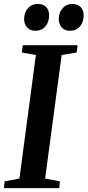

<svg xmlns="http://www.w3.org/2000/svg" viewBox="-28 -978 455 998"><path d="M-7.5 0 -4 -35.5 73 -50 158.5 -692 85.5 -705 90.5 -743H375L370.5 -705L292.5 -692L206.5 -50L283 -35.5L280 0ZM154 -818Q129 -818 113 -835.5Q97 -853 97.5 -880Q98 -913.5 117.5 -935.5Q137 -957.5 168 -957.5Q198 -957.5 213 -940.2Q228 -923 227 -897.5Q227 -863 208 -840.5Q189 -818 154 -818ZM334 -818Q308.5 -818 292.8 -835.5Q277 -853 277.5 -880Q278 -913.5 297.5 -935.5Q317 -957.5 348 -957.5Q377 -957.5 392.2 -940.2Q407.5 -923 407 -897.5Q406.5 -863 387.5 -840.5Q368.5 -818 334 -818Z"/></svg>

Font: Merriweather 60pt SemiBold
Style: Italic
Weight: 600
Italic angle: -7.8°
Version: Version 2.101